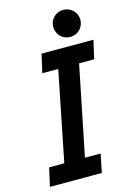

<svg xmlns="http://www.w3.org/2000/svg" viewBox="-136 -988 725 1056"><g transform="rotate(-15 226.5 -460.5)"><path d="M35.6 -105H122.1L224.1 -614.7H133.3L157.2 -719.7H452.6L428.7 -614.7H342.8L239.7 -105H329.1L307.6 0H12.2ZM257.3 -844.7Q257.3 -865.7 267.6 -883.3Q277.8 -900.9 295.4 -911.1Q313 -921.4 334.5 -921.4Q355.5 -921.4 373.3 -911.1Q391.1 -900.9 401.4 -883.3Q411.6 -865.7 411.6 -844.7Q411.6 -823.7 401.4 -805.9Q391.1 -788.1 373.3 -777.8Q355.5 -767.6 334.5 -767.6Q313 -767.6 295.4 -777.8Q277.8 -788.1 267.6 -805.9Q257.3 -823.7 257.3 -844.7Z"/></g></svg>

Font: Reddit Sans Fudge SmBold Italic
Style: Regular
Weight: 600
Italic angle: -11.25°
Designer: Stephen Hutchings
Version: Version 1.013